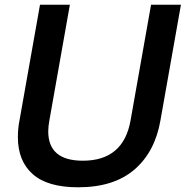

<svg xmlns="http://www.w3.org/2000/svg" viewBox="-20 -783 789 816"><path d="M56 -200Q56 -237 63 -272L150 -763H277L190 -272Q185 -245 185 -225Q185 -100 332 -100Q505 -100 535 -272L622 -763H749L662 -272Q639 -138 551.5 -62.5Q464 13 312 13Q182 13 119 -43Q56 -99 56 -200Z"/></svg>

Font: Open Sauce One SemiBold Italic
Style: Regular
Weight: 600
Italic angle: -10°
Designer: Alfredo Marco Pradil
Foundry: Creative Sauce Fz LLC
Version: Version 1.477